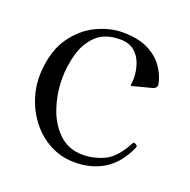

<svg xmlns="http://www.w3.org/2000/svg" viewBox="-91 -541 634 641"><g transform="rotate(20 226.0 -220.5)"><path d="M238 11Q189 11 149 -10.5Q109 -32 81 -68Q53 -104 39.5 -149Q26 -194 30 -241Q36 -315 69.5 -361.5Q103 -408 149.5 -430Q196 -452 241 -452Q294 -452 329 -435.5Q364 -419 384 -392Q404 -365 411 -334Q416 -316 396 -311L331 -294Q329 -293 327.5 -294Q326 -295 326 -296Q326 -298 327 -305Q328 -312 328 -318Q328 -345 319.5 -370Q311 -395 292 -411Q273 -427 241 -427Q187 -427 157 -398Q127 -369 115 -325.5Q103 -282 103 -238Q103 -186 119.5 -136Q136 -86 170 -54Q204 -22 254 -22Q292 -22 329.5 -39Q367 -56 398 -115Q401 -120 405 -118L412 -114Q416 -112 413 -104Q386 -44 341.5 -16.5Q297 11 238 11Z"/></g></svg>

Font: Young Serif Light
Style: Regular
Weight: 300
Designer: Bastien Sozeau
Foundry: NBR — Bastien Sozeau
Version: Version 5.001